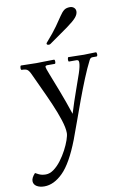

<svg xmlns="http://www.w3.org/2000/svg" viewBox="-159 -797 742 1168"><g transform="rotate(-10 212.0 -212.5)"><path d="M441 -412Q429 -412 422 -398Q399 -353 374.5 -293Q350 -233 326 -168Q302 -103 280.5 -42.5Q259 18 242 63Q189 200 133 255.5Q77 311 18 311Q-11 311 -29.5 299.5Q-48 288 -48.5 267.5Q-49 247 -25 221Q-25 221 -6 231Q13 241 39 241Q64 241 88.5 223Q113 205 134.5 176.5Q156 148 172.5 116.5Q189 85 198.5 57.5Q208 30 208 15Q208 -17 192 -66.5Q176 -116 151.5 -172.5Q127 -229 101.5 -283Q76 -337 58 -377Q48 -398 38 -404.5Q28 -411 5 -411Q-1 -411 -1 -423Q-1 -428 0.5 -433Q2 -438 5 -438Q33 -438 53 -437Q73 -436 100 -436Q119 -436 146.5 -437Q174 -438 208 -438Q212 -438 213 -434Q214 -430 214 -425Q214 -412 208 -412H163Q150 -412 150 -403Q150 -396 167 -353Q184 -310 210 -242.5Q236 -175 263 -94Q286 -169 307.5 -228.5Q329 -288 343 -330Q357 -372 357 -394Q357 -405 352.5 -408Q348 -411 344 -411H297Q292 -411 292 -422Q292 -427 293.5 -432.5Q295 -438 297 -438Q335 -438 353 -437Q371 -436 393 -436Q411 -436 426 -437Q441 -438 466 -438Q470 -438 471.5 -434Q473 -430 473 -425Q473 -412 466 -412ZM204 -536Q200 -533 194 -533Q181 -533 181 -542Q181 -545 185 -549Q230 -600 255 -635.5Q280 -671 294.5 -693Q309 -715 322.5 -725.5Q336 -736 359 -736Q374 -736 384 -727Q394 -718 394 -704Q394 -686 378 -667Q362 -648 320.5 -618Q279 -588 204 -536Z"/></g></svg>

Font: Sedan
Style: Regular
Weight: 400
Designer: Sebastian Salazar
Foundry: Sebastian Salazar
Version: Version 1.100; ttfautohint (v1.8.4.7-5d5b)